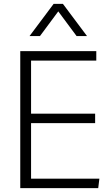

<svg xmlns="http://www.w3.org/2000/svg" viewBox="-20 -975 573 995"><path d="M479 -661H141V-386H473V-337H141V-49H495L489 0H85V-710H479ZM431 -788H377L282 -916L187 -788H133L258 -955H306Z"/></svg>

Font: Livvic Light
Style: Regular
Weight: 300
Designer: Jacques Le Bailly, Baron von Fonthausen
Version: Version 1.001; ttfautohint (v1.8.2)